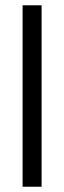

<svg xmlns="http://www.w3.org/2000/svg" viewBox="-20 -710 244 730"><path d="M65.9 -689.9H138.2V0H65.9Z"/></svg>

Font: D-DIN Condensed
Style: Regular
Weight: 400
Width: 3
Designer: Charles Nix
Foundry: Datto Inc.
Version: Version 1.00